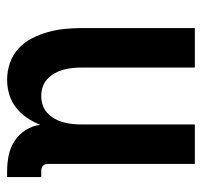

<svg xmlns="http://www.w3.org/2000/svg" viewBox="-34 -526 568 540"><g transform="rotate(90 250.0 -256.0)"><path d="M204 8Q180 8 157 0Q134 -8 116.5 -24Q99 -40 88 -61.5Q77 -83 70.5 -106Q64 -129 61.5 -152.5Q59 -176 59 -200V-520H170V-200Q170 -187 171.5 -174Q173 -161 176.5 -148.5Q180 -136 186.5 -125Q193 -114 202.5 -105Q212 -96 224.5 -92Q237 -88 250 -88Q263 -88 275.5 -92Q288 -96 297.5 -105Q307 -114 313.5 -125Q320 -136 323.5 -148.5Q327 -161 328.5 -174Q330 -187 330 -200V-520H441V-108Q441 -104 442 -100Q443 -96 446 -93Q449 -90 453 -89Q457 -88 461 -88H478V8H461Q439 8 417 3.5Q395 -1 376.5 -13Q358 -25 346 -44Q334 -63 331 -85Q323 -65 311 -47.5Q299 -30 282.5 -17Q266 -4 245.5 2Q225 8 204 8Z"/></g></svg>

Font: Iosevka Julsh Curly
Style: Bold
Weight: 700
Designer: Belleve Invis
Foundry: Belleve Invis
Version: Version 15.0.2; ttfautohint (v1.8.4)